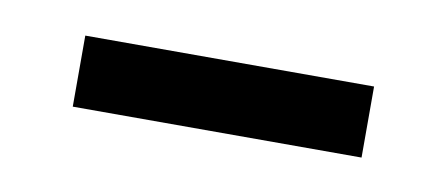

<svg xmlns="http://www.w3.org/2000/svg" viewBox="-26 -668 384 165"><g transform="rotate(10 166.0 -585.0)"><path d="M40 -616H292V-554H40Z"/></g></svg>

Font: Aubrey
Style: Regular
Weight: 400
Designer: Gayaneh Bagdasaryan
Foundry: Cyreal.org
Version: Version 1.102; ttfautohint (v1.8.3)